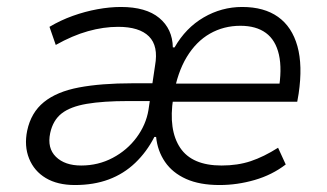

<svg xmlns="http://www.w3.org/2000/svg" viewBox="-20 -523 939 551"><path d="M195 8Q145 8 111.5 -12Q78 -32 63.5 -68Q49 -104 58 -148Q69 -200 106 -230Q143 -260 206.5 -272Q270 -284 360 -284H441L433 -233H348Q276 -233 229 -225Q182 -217 157 -197.5Q132 -178 124 -141Q115 -98 140.5 -73Q166 -48 213 -48Q262 -48 303.5 -70Q345 -92 372 -128.5Q399 -165 406 -207L425 -335Q435 -391 407.5 -418.5Q380 -446 319 -446Q277 -446 232.5 -433.5Q188 -421 140 -394L122 -446Q154 -465 189 -477.5Q224 -490 259.5 -496.5Q295 -503 327 -503Q399 -503 437 -471.5Q475 -440 476 -387H481Q513 -443 564.5 -473Q616 -503 675 -503Q738 -503 778 -474.5Q818 -446 833.5 -390.5Q849 -335 837 -254L833 -231H458L466 -283H802L779 -261Q790 -324 780.5 -366Q771 -408 743 -428.5Q715 -449 670 -449Q622 -449 582.5 -426.5Q543 -404 516 -359.5Q489 -315 478 -249L477 -241Q463 -150 497 -99Q531 -48 616 -48Q662 -48 699.5 -60.5Q737 -73 778 -99L800 -51Q761 -21 711 -6.5Q661 8 610 8Q553 8 514 -9.5Q475 -27 453.5 -58.5Q432 -90 428 -130H423Q401 -87 368 -55.5Q335 -24 292 -8Q249 8 195 8Z"/></svg>

Font: Nunito Sans 7pt SemiCondensed Light
Style: Italic
Weight: 300
Width: 4
Italic angle: -9°
Designer: Vernon Adams
Foundry: Vernon Adams
Version: Version 3.101;gftools[0.9.27]